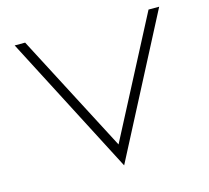

<svg xmlns="http://www.w3.org/2000/svg" viewBox="-109 -902 1119 1028"><g transform="rotate(-15 450.5 -388.0)"><path d="M114 -774 456 -118 798 -774H857L456 -2L56 -774Z"/></g></svg>

Font: LuenTai2017
Style: Regular
Weight: 400
Designer: LuenTai
Foundry: Microsoft Corpration
Version: Version 1.00 November 27, 2016, initial release